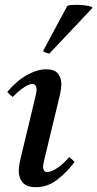

<svg xmlns="http://www.w3.org/2000/svg" viewBox="-20 -766 404 798"><path d="M267 -113Q280 -104 290 -93Q256 -48 216.5 -18Q177 12 129 12Q92 12 75 -6.5Q58 -25 58 -56Q58 -67 60 -79.5Q62 -92 65 -105L125 -355Q132 -384 132 -393Q132 -417 114 -417Q100 -417 77.5 -401.5Q55 -386 33 -363Q26 -368 20.5 -373Q15 -378 10 -384Q50 -431 92.5 -454.5Q135 -478 172 -478Q206 -478 220.5 -460.5Q235 -443 235 -417Q235 -408 233.5 -397.5Q232 -387 230 -376L166 -110Q165 -103 162 -92.5Q159 -82 159 -72Q159 -63 163 -57Q167 -51 177 -51Q194 -51 220 -69Q246 -87 267 -113ZM363 -737 364 -733 185 -543Q183 -543 172.5 -546.5Q162 -550 159 -554L260 -742Q266 -744 276.5 -745Q287 -746 298 -746Q316 -746 334.5 -743.5Q353 -741 363 -737Z"/></svg>

Font: Tiro Kannada
Style: Italic
Weight: 400
Italic angle: -11°
Designer: Kannada: John Hudson & Fiona Ross, assisted by Kaja Sojewska. Latin: John Hudson with Paul Hanslow, assisted by Kaja Soj
Foundry: Tiro Typeworks Ltd.
Version: Version 1.52